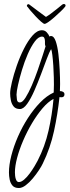

<svg xmlns="http://www.w3.org/2000/svg" viewBox="-20 -568 350 965"><path d="M301 -548Q307 -548 309 -543Q311 -538 307 -534Q300 -525 285.5 -511Q271 -497 254.5 -482.5Q238 -468 224 -458Q210 -448 204 -448Q199 -448 186 -459.5Q173 -471 158.5 -486.5Q144 -502 132.5 -515.5Q121 -529 118 -534Q115 -536 115 -539Q115 -543 119 -546Q123 -549 129 -544Q153 -526 177 -508Q201 -490 211 -483Q220 -488 235 -499Q250 -510 266 -523Q282 -536 293 -545Q298 -548 301 -548ZM75 377Q53 377 42.5 364.5Q32 352 28.5 334Q25 316 25 299Q25 261 37 214Q49 167 70.5 118Q92 69 120.5 25Q149 -19 182 -53Q215 -87 250 -103L251 -142Q251 -153 250.5 -179.5Q250 -206 248 -237Q246 -268 243 -292Q240 -316 237 -321Q228 -307 215 -272Q202 -237 186 -194.5Q170 -152 152.5 -112Q135 -72 116.5 -46Q98 -20 80 -20Q59 -20 48.5 -33Q38 -46 34.5 -64.5Q31 -83 31 -99Q31 -118 40 -156Q49 -194 64.5 -238.5Q80 -283 100.5 -323.5Q121 -364 144 -390Q167 -416 191 -416Q205 -416 214.5 -406Q224 -396 229 -384Q231 -387 236 -387Q251 -387 260 -361Q269 -335 273.5 -296.5Q278 -258 280 -217Q282 -176 282 -146Q282 -134 281.5 -124.5Q281 -115 281 -110H284Q291 -110 297.5 -106Q304 -102 304 -94Q304 -79 288 -79Q282 -79 279 -80Q270 5 251.5 90.5Q233 176 195 254Q189 267 175.5 287.5Q162 308 145 328.5Q128 349 109.5 363Q91 377 75 377ZM80 -53Q93 -53 108.5 -77.5Q124 -102 140 -139Q156 -176 170 -216.5Q184 -257 194.5 -289.5Q205 -322 209 -335Q207 -339 206.5 -342Q206 -345 206 -348Q206 -352 206 -360.5Q206 -369 203 -376.5Q200 -384 191 -384Q173 -384 154.5 -359Q136 -334 119.5 -296Q103 -258 90.5 -216.5Q78 -175 70.5 -141Q63 -107 63 -92Q63 -83 65 -68Q67 -53 80 -53ZM75 347Q87 347 101.5 334.5Q116 322 129.5 303.5Q143 285 153.5 267.5Q164 250 169 240Q206 168 224 88.5Q242 9 249 -71Q221 -56 193.5 -23.5Q166 9 141 51Q116 93 96.5 138.5Q77 184 66 225.5Q55 267 55 298Q55 304 56 315.5Q57 327 61.5 337Q66 347 75 347Z"/></svg>

Font: Licorice
Style: Regular
Weight: 400
Designer: Robert E. Leuschke
Foundry: Robert E. Leuschke
Version: Version 1.010; ttfautohint (v1.8.3)